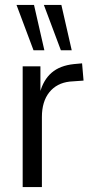

<svg xmlns="http://www.w3.org/2000/svg" viewBox="-20 -759 377 779"><path d="M72 0V-490H144V-383H142Q156 -435 189.5 -464Q223 -493 280 -499L313 -502L319 -432L263 -428Q210 -422 180 -384.5Q150 -347 150 -284V0ZM227 -555 158 -739H229L271 -555ZM116 -555 47 -739H118L160 -555Z"/></svg>

Font: Nunito Sans 10pt Condensed
Style: Regular
Weight: 400
Width: 3
Designer: Vernon Adams
Foundry: Vernon Adams
Version: Version 3.101;gftools[0.9.27]